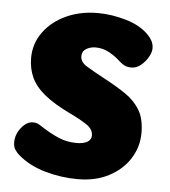

<svg xmlns="http://www.w3.org/2000/svg" viewBox="-45 -593 568 643"><g transform="rotate(5 239.0 -272.0)"><path d="M432.3 -492.8Q440.1 -484.8 445.6 -474.1Q451.1 -463.3 451.1 -450.1Q451.1 -436.6 441.5 -420.1Q431.9 -403.6 417.2 -391.8Q402.6 -380.1 386.1 -380.1Q371.4 -380.1 362.3 -385.1Q353.1 -390.1 345.3 -397.1Q330.7 -411.3 308.7 -424Q286.8 -436.7 261.1 -436.7Q243.7 -436.7 229.8 -428.4Q215.9 -420.2 215.9 -403.6Q215.9 -384.2 236.4 -371.3Q256.9 -358.4 303.7 -333.1Q343.3 -312.2 373.9 -291.1Q404.4 -269.9 421.7 -240.7Q438.9 -211.4 438.9 -164.4Q438.9 -118.2 414.3 -79Q389.8 -39.8 344.9 -15.9Q300.1 8 239.4 8Q184.4 8 130.4 -7.2Q76.4 -22.3 38.4 -54.6Q29.9 -62.1 23.4 -71.6Q16.9 -81 16.9 -96.6Q16.9 -123.1 34.9 -145.8Q53 -168.4 73.9 -168.4Q82 -168.4 87.9 -166.4Q93.8 -164.4 100.8 -159.4Q132.8 -138.3 162.1 -125.3Q191.4 -112.3 225.4 -112.3Q248.7 -112.3 261.5 -120.1Q274.3 -127.9 274.3 -141.3Q274.3 -162.6 253.1 -177Q231.8 -191.4 197.1 -208.1Q140.2 -235.3 108 -261.7Q75.8 -288 62.3 -317.7Q48.8 -347.3 48.8 -382.9Q48.8 -431.1 76.4 -469.3Q104 -507.6 151.4 -529.8Q198.8 -552.1 258.8 -552.1Q305.8 -552.1 355 -537.5Q404.2 -522.9 432.3 -492.8Z"/></g></svg>

Font: Playpen Sans Thai
Style: Regular
Weight: 400
Designer: Sirin Gunkloy, Laura Meseguer, Veronika Burian, José Scaglione
Foundry: TypeTogether
Version: Version 2.000